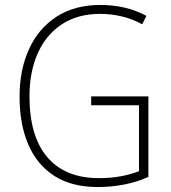

<svg xmlns="http://www.w3.org/2000/svg" viewBox="-20 -811 690 775"><path d="M348 -422H579V-97Q533 -76 480.5 -66Q428 -56 375 -56Q270 -56 200 -100.5Q130 -145 94.5 -227Q59 -309 59 -421Q59 -529 97 -612.5Q135 -696 208 -743.5Q281 -791 385 -791Q435 -791 481.5 -780.5Q528 -770 571 -747L554 -713Q511 -736 468.5 -745.5Q426 -755 384 -755Q293 -755 229 -712.5Q165 -670 132 -595Q99 -520 99 -422Q99 -261 171 -176.5Q243 -92 379 -92Q427 -92 467.5 -99.5Q508 -107 541 -120V-386H348Z"/></svg>

Font: Noto Sans Malayalam UI SemiCondensed ExtraLight
Style: Regular
Weight: 200
Width: 4
Designer: Jelle Bosma - Monotype Design Team
Foundry: Monotype Imaging Inc.
Version: Version 2.104; ttfautohint (v1.8.4.7-5d5b)